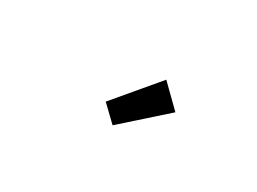

<svg xmlns="http://www.w3.org/2000/svg" viewBox="-29 -1183 1057 791"><g transform="rotate(30 500.0 -787.5)"><path d="M503.9 -650.4 430.7 -720.7 601.6 -923.8 701.2 -826.2Z"/></g></svg>

Font: GenEi Gothic M Regular
Style: Bold
Weight: 700
Designer: o_tamon (Modified); [Source Han Sans]
Ryoko NISHIZUKA  (kana & ideographs); Paul D. Hunt (Latin, Greek & Cyrillic); Wenl
Version: Version 1.1a;Original Version 1.004